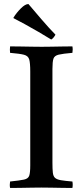

<svg xmlns="http://www.w3.org/2000/svg" viewBox="-20 -931 410 952"><path d="M240 -589V-124Q240 -93 242 -75Q244 -57 253 -49Q262 -41 282 -37.5Q302 -34 339 -31Q342 -15 339 1Q319 1 290 0.5Q261 0 232.5 -0.5Q204 -1 185 -1Q166 -1 137.5 -0.5Q109 0 80.5 0.5Q52 1 30 1Q27 -14 30 -31Q78 -36 99 -40.5Q120 -45 125 -60Q130 -75 130 -111V-576Q130 -618 125 -636Q120 -654 99 -659.5Q78 -665 30 -669Q28 -684 30 -701Q51 -701 80.5 -700.5Q110 -700 139 -699.5Q168 -699 187 -699Q206 -699 234 -699.5Q262 -700 291 -700.5Q320 -701 339 -701Q342 -686 339 -669Q292 -665 271 -660Q250 -655 245 -640Q240 -625 240 -589ZM47 -841V-844Q62 -868 83.5 -889.5Q105 -911 121 -911Q149 -878 185 -836Q221 -794 255 -759Q245 -741 234 -735Q207 -752 171.5 -772.5Q136 -793 102.5 -811.5Q69 -830 47 -841Z"/></svg>

Font: Tiro Bangla
Style: Regular
Weight: 400
Designer: Bangla: John Hudson & Fiona Ross. Latin: John Hudson.
Foundry: Tiro Typeworks Ltd.
Version: Version 1.60